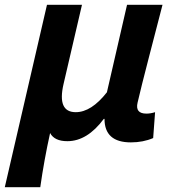

<svg xmlns="http://www.w3.org/2000/svg" viewBox="-28 -580 712 801"><path d="M168 -560H314L237 -229Q210 -112 288 -112Q353 -112 418 -195L502 -560H650L594 -344Q560 -213 546 -152Q535 -106 583 -106Q600 -106 619 -112L611 -4Q569 14 518 14Q408 14 408 -84H405Q336 9 253 9Q199 9 181 -25Q156 88 140 201H-8Z"/></svg>

Font: KaiGen Gothic CN Bold
Style: Bold
Weight: 700
Designer: Ryoko NISHIZUKA  (kana & ideographs); Paul D. Hunt (Latin, Greek & Cyrillic); Wenlong ZHANG  (bopomofo); Sandoll Communi
Foundry: Adobe Systems Incorporated
Version: Version 1.002.20150501